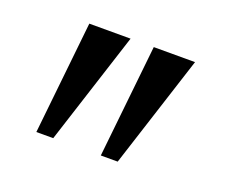

<svg xmlns="http://www.w3.org/2000/svg" viewBox="-67 -925 624 529"><g transform="rotate(20 244.5 -661.0)"><path d="M236 -825.5 129.5 -495H80L115 -825.5ZM425 -825.5 318.5 -495H269L304 -825.5Z"/></g></svg>

Font: Merriweather 28pt
Style: Regular
Weight: 400
Version: Version 2.100